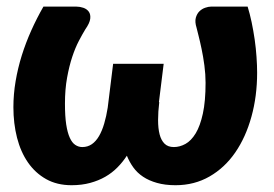

<svg xmlns="http://www.w3.org/2000/svg" viewBox="-20 -538 808 566"><path d="M710 -518.5Q716.5 -497.5 721.8 -472.5Q727 -447.5 730.8 -421.5Q734.5 -395.5 736.2 -370.2Q738 -345 738 -323.5Q738 -254.5 721.2 -194Q704.5 -133.5 673.5 -88.5Q642.5 -43.5 597.8 -17.8Q553 8 497.5 8Q466.5 8 442.8 1.2Q419 -5.5 401.8 -17Q384.5 -28.5 373 -44.5Q361.5 -60.5 354 -79Q342 -60.5 326.2 -44.5Q310.5 -28.5 290.5 -17Q270.5 -5.5 245.8 1.2Q221 8 191 8Q148 8 116 -10Q84 -28 62.5 -59Q41 -90 30.2 -132Q19.5 -174 19.5 -222Q19.5 -260 26 -298.5Q32.5 -337 44.2 -374.5Q56 -412 72.2 -448.2Q88.5 -484.5 108 -518.5H205.5Q215.5 -518.5 225.8 -515Q236 -511.5 241.8 -503.5Q247.5 -495.5 246 -482.8Q244.5 -470 231.5 -451.5Q223 -437.5 212.5 -417.5Q202 -397.5 193 -370.5Q184 -343.5 177.8 -309.2Q171.5 -275 171.5 -232.5Q171.5 -195.5 175.2 -171Q179 -146.5 185.8 -131.8Q192.5 -117 202 -110.8Q211.5 -104.5 222.5 -104.5Q238.5 -104.5 250.8 -113Q263 -121.5 272 -137Q281 -152.5 287.2 -173.8Q293.5 -195 297.5 -220.5L313.5 -350H462.5L448.5 -237H449.5Q446 -208.5 446 -184Q446 -159.5 450.5 -142Q455 -124.5 465 -114.5Q475 -104.5 492.5 -104.5Q510 -104.5 526.8 -113.8Q543.5 -123 556.8 -144.8Q570 -166.5 578 -203Q586 -239.5 586 -294Q586 -319 582.5 -345.2Q579 -371.5 574.2 -394Q569.5 -416.5 565.2 -433.2Q561 -450 559.5 -456Q554 -473.5 557.2 -485.5Q560.5 -497.5 568 -504.8Q575.5 -512 585 -515.2Q594.5 -518.5 602 -518.5Z"/></svg>

Font: Lato ExtraBold
Style: Italic
Weight: 800
Italic angle: -7°
Designer: Lukasz Dziedzic with Adam Twardoch and Botio Nikoltchev
Foundry: tyPoland Lukasz Dziedzic
Version: Version 2.015; 2015-08-06; http://www.latofonts.com/